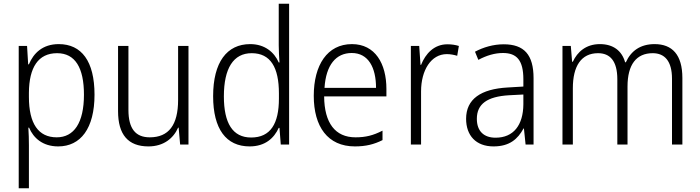

<svg xmlns="http://www.w3.org/2000/svg" viewBox="-20 -780 3777 1036"><path d="M297 -542C210 -542 161 -493 136 -433H132L126 -532H81V236H136V4C136 -26 135 -62 133 -91H137C160 -36 210 10 294 10C415 10 490 -87 490 -269C490 -450 420 -542 297 -542ZM288 -493C386 -493 433 -414 433 -269C433 -117 379 -39 286 -39C187 -39 136 -113 136 -257V-280C137 -416 186 -493 288 -493Z M997 -532H941V-241C941 -105 890 -39 788 -39C712 -39 673 -85 673 -187V-532H617V-180C617 -54 671 10 781 10C863 10 916 -34 941 -91H944L952 0H997Z M1327 10C1411 10 1459 -35 1484 -90H1488L1495 0H1540V-760H1484V-535C1484 -508 1486 -473 1488 -443H1484C1460 -498 1409 -542 1330 -542C1204 -542 1130 -444 1130 -261C1130 -84 1200 10 1327 10ZM1335 -38C1235 -38 1188 -116 1188 -260C1188 -411 1239 -493 1338 -493C1440 -493 1485 -416 1485 -276V-248C1485 -113 1440 -38 1335 -38Z M1879 -542C1746 -542 1673 -429 1673 -263C1673 -97 1748 10 1895 10C1954 10 1998 -1 2044 -24V-75C1993 -49 1953 -39 1898 -39C1789 -39 1730 -116 1729 -260H2065V-300C2065 -437 2004 -542 1879 -542ZM1878 -494C1968 -494 2009 -415 2009 -306H1731C1739 -430 1793 -494 1878 -494Z M2394 -541C2322 -541 2276 -490 2252 -430H2249L2242 -532H2197V0H2252V-287C2252 -401 2306 -488 2391 -488C2411 -488 2430 -484 2447 -479L2456 -532C2437 -538 2416 -541 2394 -541Z M2698 -541C2642 -541 2588 -525 2543 -501L2561 -457C2606 -481 2650 -494 2694 -494C2768 -494 2804 -455 2804 -352V-313L2720 -308C2574 -300 2495 -245 2495 -139C2495 -49 2548 10 2643 10C2730 10 2774 -30 2805 -87H2807L2816 0H2859V-358C2859 -485 2808 -541 2698 -541ZM2726 -266 2804 -270V-217C2803 -105 2751 -37 2654 -37C2591 -37 2553 -72 2553 -139C2553 -219 2609 -259 2726 -266Z M3512 -542C3436 -542 3385 -506 3357 -444H3353C3336 -505 3290 -542 3217 -542C3141 -542 3095 -499 3071 -447H3067L3060 -532H3015V0H3071V-304C3071 -423 3116 -493 3207 -493C3271 -493 3311 -452 3311 -352V0H3366V-313C3366 -432 3414 -493 3502 -493C3566 -493 3606 -451 3606 -355V0H3662V-359C3662 -485 3607 -542 3512 -542Z"/></svg>

Font: Noto Sans Gujarati SemiCondensed Light
Style: Regular
Weight: 300
Width: 4
Designer: Jelle Bosma - Monotype Design Team, Universal Thirst
Foundry: Monotype Imaging Inc.
Version: Version 2.106